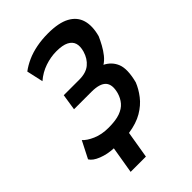

<svg xmlns="http://www.w3.org/2000/svg" viewBox="-266 -815 1084 1084"><g transform="rotate(-45 276.0 -273.5)"><path d="M111 168 138 7Q89 5 47 -11.5Q5 -28 -9 -52L43 -154Q62 -132 103.5 -114Q145 -96 199 -96Q257 -96 291.5 -108.5Q326 -121 345 -143.5Q364 -166 373 -196Q389 -253 365 -280.5Q341 -308 274 -308H135L150 -405H274Q328 -405 359 -430.5Q390 -456 403 -500Q413 -535 405.5 -559Q398 -583 371.5 -596.5Q345 -610 296 -610Q251 -610 205 -594.5Q159 -579 121 -546L99 -645Q127 -666 162.5 -682Q198 -698 241.5 -706.5Q285 -715 334 -715Q419 -715 467 -689Q515 -663 529 -615Q543 -567 525 -501Q515 -478 500.5 -451.5Q486 -425 468 -402.5Q450 -380 427 -366L428 -369Q475 -346 493 -300.5Q511 -255 489 -169Q474 -131 445.5 -94Q417 -57 372 -30.5Q327 -4 260 6L233 168Z"/></g></svg>

Font: Nunito Sans 7pt Condensed
Style: Bold Italic
Weight: 700
Width: 3
Italic angle: -9°
Designer: Vernon Adams
Foundry: Vernon Adams
Version: Version 3.101;gftools[0.9.27]